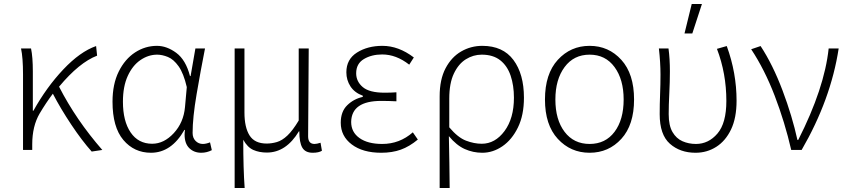

<svg xmlns="http://www.w3.org/2000/svg" viewBox="-20 -752 4230 959"><path d="M438 5Q389 -50 336 -129.5Q283 -209 244 -284Q210 -239 178 -185Q141 -122 141 -31V-3H95V-380Q95 -464 85 -510H135Q144 -467 144 -395V-199H147Q212 -316 296 -405Q380 -494 460 -522L465 -474Q376 -440 275 -319Q360 -153 491 -3Z M985 11Q949 11 925.5 -12Q902 -35 902 -80Q902 -91 904 -103H901Q836 11 734 11Q650 11 596 -53Q542 -117 542 -244Q542 -332 573 -394.5Q604 -457 654.5 -490Q705 -523 764 -523Q813 -523 860.5 -488Q908 -453 929 -372H932L956 -510H1004Q982 -399 962 -281.5Q942 -164 942 -88Q942 -63 957 -48Q972 -33 993 -33Q1009 -33 1029 -41L1038 -2Q1013 11 985 11ZM740 -34Q799 -34 848 -87Q897 -140 904 -217L913 -317Q897 -386 872 -421Q847 -456 818.5 -467.5Q790 -479 765 -479Q721 -479 681.5 -452Q642 -425 618 -372.5Q594 -320 594 -244Q594 -147 632.5 -90.5Q671 -34 740 -34Z M1202 187H1152V-510H1201V-190Q1201 -116 1226.5 -75.5Q1252 -35 1312 -35Q1337 -35 1363 -42.5Q1389 -50 1415.5 -75Q1442 -100 1472 -150V-510H1522L1519 -71Q1519 -33 1551 -33Q1562 -33 1581 -39L1588 1Q1572 11 1542 11Q1505 11 1490 -14.5Q1475 -40 1475 -96H1473Q1409 10 1313 10Q1275 10 1245.5 -3Q1216 -16 1195 -54Q1195 91 1202 187Z M1884 11Q1792 11 1737 -30.5Q1682 -72 1682 -139Q1682 -195 1714.5 -226.5Q1747 -258 1792 -268V-274Q1751 -289 1730.5 -320.5Q1710 -352 1710 -391Q1710 -456 1763 -489.5Q1816 -523 1890 -523Q1971 -523 2047 -465L2024 -429Q1959 -480 1889 -480Q1836 -480 1797.5 -457Q1759 -434 1759 -386Q1759 -345 1792 -317Q1825 -289 1901 -289Q1934 -289 1960 -291V-246Q1921 -248 1884 -248Q1736 -248 1734 -143Q1734 -92 1775.5 -62.5Q1817 -33 1889 -33Q1976 -33 2042 -91L2067 -55Q2025 -20 1982 -4.5Q1939 11 1884 11Z M2226 187H2176V-271Q2176 -355 2205.5 -411Q2235 -467 2283.5 -495Q2332 -523 2389 -523Q2492 -523 2544.5 -452.5Q2597 -382 2597 -264Q2597 -177 2567 -115.5Q2537 -54 2489.5 -21.5Q2442 11 2389 11Q2343 11 2301.5 -7.5Q2260 -26 2222 -72Q2225 66 2226 187ZM2386 -34Q2453 -34 2500 -97.5Q2547 -161 2547 -264Q2547 -325 2530.5 -374Q2514 -423 2478.5 -451Q2443 -479 2386 -479Q2344 -479 2307 -456Q2270 -433 2247 -384.5Q2224 -336 2224 -260V-116Q2267 -65 2307.5 -49.5Q2348 -34 2386 -34Z M2925 11Q2830 11 2766 -58.5Q2702 -128 2702 -255Q2702 -383 2766 -453Q2830 -523 2925 -523Q3020 -523 3083.5 -453Q3147 -383 3147 -255Q3147 -128 3083.5 -58.5Q3020 11 2925 11ZM2925 -33Q3004 -33 3049.5 -93.5Q3095 -154 3095 -255Q3095 -355 3049.5 -417Q3004 -479 2925 -479Q2846 -479 2800 -417Q2754 -355 2754 -255Q2754 -154 2800 -93.5Q2846 -33 2925 -33Z M3438 -585H3399L3435 -732H3486ZM3454 11Q3377 11 3326 -34Q3275 -79 3275 -182Q3275 -232 3277 -281Q3279 -330 3279 -380Q3279 -440 3271 -510H3319Q3326 -459 3326 -395Q3326 -344 3323 -285Q3320 -226 3320 -182Q3320 -125 3339 -92.5Q3358 -60 3389 -46.5Q3420 -33 3456 -33Q3519 -33 3563.5 -85Q3608 -137 3608 -248Q3608 -385 3561 -508L3610 -522Q3659 -388 3659 -249Q3659 -163 3631.5 -105.5Q3604 -48 3557.5 -18.5Q3511 11 3454 11Z M3984 -3H3932Q3900 -142 3849.5 -273.5Q3799 -405 3732 -506L3779 -522Q3840 -429 3888.5 -300.5Q3937 -172 3963 -53H3967Q4098 -311 4119 -510H4169Q4130 -255 3984 -3Z"/></svg>

Font: LXGW 975 Gothic SC 200W
Style: Regular
Weight: 200
Version: Version 2.01;February 25, 2021